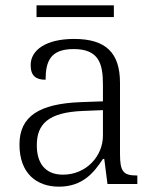

<svg xmlns="http://www.w3.org/2000/svg" viewBox="-20 -690 582 720"><path d="M117 -626H407V-670H117ZM201 10C291 10 333 -44 366 -94H371L383 0H495V-32H491C442 -32 430 -48 430 -112V-379C430 -491 378 -544 258 -544C152 -544 95 -502 95 -446C95 -406 114 -391 151 -391C151 -460 169 -506 256 -506C352 -506 366 -450 366 -372V-310L283 -307C127 -301 53 -254 53 -148C53 -40 117 10 201 10ZM216 -35C148 -35 118 -80 118 -145C118 -224 160 -269 292 -274L366 -277V-181C366 -105 304 -35 216 -35Z"/></svg>

Font: Noto Serif Telugu Light
Style: Regular
Weight: 300
Designer: Jelle Bosma - Monotype Design Team
Foundry: Monotype Imaging Inc.
Version: Version 2.005